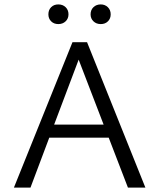

<svg xmlns="http://www.w3.org/2000/svg" viewBox="-20 -849 721 869"><path d="M472 -226H203L118 0H43L308 -658H374L638 0H559ZM449 -285 336 -579 225 -285ZM199 -784Q199 -804 211.5 -816.5Q224 -829 244 -829Q264 -829 277 -816.5Q290 -804 290 -784Q290 -765 277 -752.5Q264 -740 244 -740Q224 -740 211.5 -752.5Q199 -765 199 -784ZM390 -784Q390 -804 403 -816.5Q416 -829 436 -829Q455 -829 468 -816.5Q481 -804 481 -784Q481 -765 468.5 -752.5Q456 -740 436 -740Q416 -740 403 -752.5Q390 -765 390 -784Z"/></svg>

Font: Ysabeau
Style: Regular
Weight: 400
Designer: Christian Thalmann (Catharsis Fonts)
Version: Version 0.003